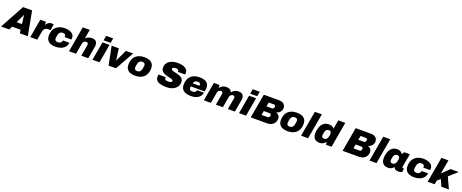

<svg xmlns="http://www.w3.org/2000/svg" viewBox="198 -2921 12347 5128"><g transform="rotate(20 6371.0 -357.0)"><path d="M-37 0 337 -688H594L722 0H495L483 -97H241L195 0ZM314 -251H464L451 -361Q449 -378 447 -395Q445 -412 442.5 -428.5Q440 -445 438 -462Q436 -479 434 -496H430Q420 -474 409 -451.5Q398 -429 387.5 -406.5Q377 -384 366 -361Z M792 0 885 -528H1047V-448H1054Q1072 -478 1096.5 -499Q1121 -520 1149.5 -530.5Q1178 -541 1208 -541Q1228 -541 1243 -537Q1258 -533 1265 -529L1236 -362H1172Q1140 -362 1116 -353.5Q1092 -345 1075 -328.5Q1058 -312 1047.5 -288.5Q1037 -265 1032 -235L991 0Z M1508 12Q1426 12 1366.5 -12.5Q1307 -37 1275 -86.5Q1243 -136 1243 -210Q1243 -230 1244.5 -249.5Q1246 -269 1249 -287Q1260 -351 1289.5 -398.5Q1319 -446 1363.5 -477.5Q1408 -509 1464 -524.5Q1520 -540 1585 -540Q1661 -540 1720.5 -519.5Q1780 -499 1815 -459.5Q1850 -420 1850 -361Q1850 -351 1849 -339Q1848 -327 1846 -315H1653Q1654 -321 1654.5 -327Q1655 -333 1655 -338Q1655 -361 1645.5 -376Q1636 -391 1617 -398Q1598 -405 1571 -405Q1536 -405 1512 -391.5Q1488 -378 1473.5 -352.5Q1459 -327 1453 -292Q1447 -258 1444 -240Q1441 -222 1440.5 -214.5Q1440 -207 1440 -202Q1440 -177 1449 -159.5Q1458 -142 1477 -132.5Q1496 -123 1526 -123Q1559 -123 1583 -132.5Q1607 -142 1622.5 -162.5Q1638 -183 1644 -215H1829Q1815 -135 1768.5 -84.5Q1722 -34 1654 -11Q1586 12 1508 12Z M1894 0 2020 -725H2219L2175 -473H2182Q2203 -495 2230.5 -509.5Q2258 -524 2288.5 -532Q2319 -540 2348 -540Q2402 -540 2437 -523Q2472 -506 2489 -474.5Q2506 -443 2506 -398Q2506 -385 2504.5 -371Q2503 -357 2501 -342L2441 0H2242L2298 -318Q2299 -323 2299 -327.5Q2299 -332 2299 -336Q2299 -353 2293 -366Q2287 -379 2275 -386Q2263 -393 2244 -393Q2225 -393 2208.5 -386.5Q2192 -380 2179 -368.5Q2166 -357 2157.5 -342Q2149 -327 2146 -310L2092 0Z M2662 -590 2686 -725H2885L2861 -590ZM2560 0 2653 -528H2852L2759 0Z M3018 0 2912 -528H3117L3139 -357Q3142 -337 3145.5 -313.5Q3149 -290 3152.5 -262Q3156 -234 3159 -199H3166Q3181 -235 3193 -261.5Q3205 -288 3216 -311Q3227 -334 3238 -357L3318 -528H3523L3227 0Z M3770 12Q3689 12 3629.5 -12Q3570 -36 3538 -85Q3506 -134 3506 -208Q3506 -229 3507.5 -249Q3509 -269 3513 -287Q3528 -372 3573 -428Q3618 -484 3688 -512Q3758 -540 3847 -540Q3929 -540 3988.5 -515.5Q4048 -491 4080.5 -442Q4113 -393 4113 -318Q4113 -248 4095 -193.5Q4077 -139 4044 -98Q4014 -61 3972 -36.5Q3930 -12 3879.5 0Q3829 12 3770 12ZM3784 -123Q3819 -123 3843 -136.5Q3867 -150 3881.5 -175Q3896 -200 3902 -235Q3908 -270 3911 -287.5Q3914 -305 3914.5 -313.5Q3915 -322 3915 -327Q3915 -352 3906.5 -369Q3898 -386 3880 -395.5Q3862 -405 3833 -405Q3798 -405 3774 -391.5Q3750 -378 3735.5 -352.5Q3721 -327 3715 -292Q3709 -258 3706 -240Q3703 -222 3702.5 -214Q3702 -206 3702 -201Q3702 -177 3710.5 -159.5Q3719 -142 3737 -132.5Q3755 -123 3784 -123Z M4669 12Q4600 12 4541 3.5Q4482 -5 4438.5 -25Q4395 -45 4370.5 -81Q4346 -117 4346 -171Q4346 -185 4347.5 -201.5Q4349 -218 4353 -233H4562Q4558 -225 4557 -217.5Q4556 -210 4556 -203Q4556 -180 4569 -167.5Q4582 -155 4605 -150.5Q4628 -146 4657 -146Q4672 -146 4690 -147.5Q4708 -149 4724.5 -154Q4741 -159 4751.5 -169.5Q4762 -180 4762 -198Q4762 -214 4748 -224.5Q4734 -235 4710 -242.5Q4686 -250 4656 -256.5Q4626 -263 4594 -271Q4559 -280 4524.5 -292.5Q4490 -305 4462.5 -325Q4435 -345 4418.5 -375.5Q4402 -406 4402 -450Q4402 -519 4431 -566.5Q4460 -614 4508 -643.5Q4556 -673 4615 -686.5Q4674 -700 4734 -700Q4796 -700 4849 -689.5Q4902 -679 4941 -657Q4980 -635 5002 -601.5Q5024 -568 5024 -522Q5024 -514 5023 -504Q5022 -494 5019 -476H4812Q4813 -483 4813 -486.5Q4813 -490 4813 -494Q4813 -517 4795.5 -533.5Q4778 -550 4736 -550Q4703 -550 4680.5 -542.5Q4658 -535 4647 -523.5Q4636 -512 4636 -499Q4636 -486 4644 -477Q4652 -468 4667 -460.5Q4682 -453 4702.5 -447.5Q4723 -442 4748 -437Q4787 -429 4830.5 -417.5Q4874 -406 4912 -386Q4950 -366 4973.5 -333.5Q4997 -301 4997 -251Q4997 -186 4970.5 -136.5Q4944 -87 4898 -54Q4852 -21 4793 -4.5Q4734 12 4669 12Z M5353 12Q5267 12 5205 -11.5Q5143 -35 5109.5 -83.5Q5076 -132 5076 -207Q5076 -229 5077.5 -249.5Q5079 -270 5083 -289Q5098 -373 5143 -428.5Q5188 -484 5256.5 -512Q5325 -540 5408 -540Q5495 -540 5555.5 -518Q5616 -496 5647.5 -450.5Q5679 -405 5679 -334Q5679 -318 5677 -296Q5675 -274 5667 -230H5271Q5270 -223 5268.5 -212.5Q5267 -202 5267 -194Q5267 -169 5276 -151Q5285 -133 5305 -124Q5325 -115 5356 -115Q5383 -115 5402.5 -121Q5422 -127 5435 -137.5Q5448 -148 5456 -162Q5464 -176 5467 -192H5660Q5652 -145 5628.5 -107Q5605 -69 5566.5 -42.5Q5528 -16 5474.5 -2Q5421 12 5353 12ZM5288 -324H5482Q5483 -329 5483.5 -335Q5484 -341 5484 -345Q5484 -367 5475.5 -382Q5467 -397 5450 -405Q5433 -413 5409 -413Q5376 -413 5352 -402Q5328 -391 5312.5 -371.5Q5297 -352 5288 -324Z M5726 0 5819 -528H5981V-449H5988Q6011 -479 6041 -499.5Q6071 -520 6105 -530Q6139 -540 6173 -540Q6237 -540 6275 -516.5Q6313 -493 6325 -449H6332Q6356 -479 6385.5 -499.5Q6415 -520 6448 -530Q6481 -540 6514 -540Q6595 -540 6633.5 -503.5Q6672 -467 6672 -399Q6672 -386 6670.5 -371.5Q6669 -357 6667 -342L6607 0H6408L6464 -318Q6465 -323 6465.5 -328.5Q6466 -334 6466 -338Q6466 -355 6460 -367Q6454 -379 6442.5 -386Q6431 -393 6414 -393Q6390 -393 6370 -381.5Q6350 -370 6337.5 -351.5Q6325 -333 6321 -310L6266 0H6067L6123 -318Q6124 -323 6124.5 -328.5Q6125 -334 6125 -338Q6125 -355 6119 -367Q6113 -379 6101.5 -386Q6090 -393 6073 -393Q6049 -393 6029 -381.5Q6009 -370 5996.5 -351.5Q5984 -333 5980 -310L5925 0Z M6828 -590 6852 -725H7051L7027 -590ZM6726 0 6819 -528H7018L6925 0Z M7058 0 7180 -688H7619Q7683 -688 7722.5 -665.5Q7762 -643 7780.5 -608Q7799 -573 7799 -534Q7799 -493 7781 -456Q7763 -419 7731 -393Q7699 -367 7655 -359L7654 -355Q7698 -341 7728.5 -306.5Q7759 -272 7759 -215Q7759 -148 7728 -99.5Q7697 -51 7644.5 -25.5Q7592 0 7527 0ZM7308 -160H7478Q7498 -160 7511.5 -170Q7525 -180 7532 -196.5Q7539 -213 7539 -232Q7539 -251 7527.5 -264.5Q7516 -278 7490 -278H7328ZM7353 -420H7505Q7522 -420 7534 -425.5Q7546 -431 7553.5 -441Q7561 -451 7564.5 -463.5Q7568 -476 7568 -489Q7568 -508 7557.5 -522.5Q7547 -537 7524 -537H7374Z M8103 12Q8022 12 7962.5 -12Q7903 -36 7871 -85Q7839 -134 7839 -208Q7839 -229 7840.5 -249Q7842 -269 7846 -287Q7861 -372 7906 -428Q7951 -484 8021 -512Q8091 -540 8180 -540Q8262 -540 8321.5 -515.5Q8381 -491 8413.5 -442Q8446 -393 8446 -318Q8446 -248 8428 -193.5Q8410 -139 8377 -98Q8347 -61 8305 -36.5Q8263 -12 8212.5 0Q8162 12 8103 12ZM8117 -123Q8152 -123 8176 -136.5Q8200 -150 8214.5 -175Q8229 -200 8235 -235Q8241 -270 8244 -287.5Q8247 -305 8247.5 -313.5Q8248 -322 8248 -327Q8248 -352 8239.5 -369Q8231 -386 8213 -395.5Q8195 -405 8166 -405Q8131 -405 8107 -391.5Q8083 -378 8068.5 -352.5Q8054 -327 8048 -292Q8042 -258 8039 -240Q8036 -222 8035.5 -214Q8035 -206 8035 -201Q8035 -177 8043.5 -159.5Q8052 -142 8070 -132.5Q8088 -123 8117 -123Z M8489 0 8617 -725H8816L8688 0Z M9015 12Q8954 12 8910.5 -10.5Q8867 -33 8844.5 -78.5Q8822 -124 8822 -192Q8822 -211 8824 -232Q8826 -253 8830 -275Q8842 -341 8864 -391Q8886 -441 8918.5 -474Q8951 -507 8994 -523.5Q9037 -540 9092 -540Q9122 -540 9148.5 -533Q9175 -526 9197 -512.5Q9219 -499 9233 -479H9240L9283 -725H9482L9355 0H9192V-75H9185Q9151 -30 9107.5 -9Q9064 12 9015 12ZM9092 -135Q9124 -135 9146 -150Q9168 -165 9182 -190.5Q9196 -216 9201 -247Q9205 -269 9207 -281.5Q9209 -294 9209.5 -301Q9210 -308 9210 -313Q9210 -336 9202.5 -354Q9195 -372 9179.5 -382.5Q9164 -393 9138 -393Q9107 -393 9086 -380Q9065 -367 9052.5 -344Q9040 -321 9034 -290Q9028 -258 9025 -241.5Q9022 -225 9021.5 -217.5Q9021 -210 9021 -205Q9021 -172 9037.5 -153.5Q9054 -135 9092 -135Z M9669 0 9791 -688H10230Q10294 -688 10333.5 -665.5Q10373 -643 10391.5 -608Q10410 -573 10410 -534Q10410 -493 10392 -456Q10374 -419 10342 -393Q10310 -367 10266 -359L10265 -355Q10309 -341 10339.5 -306.5Q10370 -272 10370 -215Q10370 -148 10339 -99.5Q10308 -51 10255.5 -25.5Q10203 0 10138 0ZM9919 -160H10089Q10109 -160 10122.5 -170Q10136 -180 10143 -196.5Q10150 -213 10150 -232Q10150 -251 10138.5 -264.5Q10127 -278 10101 -278H9939ZM9964 -420H10116Q10133 -420 10145 -425.5Q10157 -431 10164.5 -441Q10172 -451 10175.5 -463.5Q10179 -476 10179 -489Q10179 -508 10168.5 -522.5Q10158 -537 10135 -537H9985Z M10433 0 10561 -725H10760L10632 0Z M10964 12Q10902 12 10857.5 -11Q10813 -34 10790 -78.5Q10767 -123 10767 -188Q10767 -207 10768.5 -228.5Q10770 -250 10774 -273Q10790 -363 10824.5 -422Q10859 -481 10910.5 -510.5Q10962 -540 11027 -540Q11062 -540 11090 -532Q11118 -524 11140 -507Q11162 -490 11180 -461H11187L11233 -528H11390L11366 -400Q11360 -368 11353.5 -333.5Q11347 -299 11341.5 -267Q11336 -235 11331 -208Q11326 -181 11323.5 -163.5Q11321 -146 11321 -141Q11321 -127 11328 -120.5Q11335 -114 11346 -114H11375L11356 -8Q11333 1 11306.5 6.5Q11280 12 11255 12Q11223 12 11197.5 5Q11172 -2 11155 -18Q11146 -26 11140.5 -38Q11135 -50 11131 -64H11124Q11092 -28 11049.5 -8Q11007 12 10964 12ZM11036 -135Q11059 -135 11077.5 -144Q11096 -153 11109.5 -168.5Q11123 -184 11131.5 -204.5Q11140 -225 11144 -248Q11148 -270 11150 -282.5Q11152 -295 11152.5 -302Q11153 -309 11153 -314Q11153 -337 11145.5 -355Q11138 -373 11122.5 -383Q11107 -393 11082 -393Q11051 -393 11030 -380.5Q11009 -368 10996.5 -345Q10984 -322 10978 -291Q10972 -259 10969 -242.5Q10966 -226 10965.5 -218.5Q10965 -211 10965 -206Q10965 -173 10981.5 -154Q10998 -135 11036 -135Z M11702 12Q11620 12 11560.5 -12.5Q11501 -37 11469 -86.5Q11437 -136 11437 -210Q11437 -230 11438.5 -249.5Q11440 -269 11443 -287Q11454 -351 11483.5 -398.5Q11513 -446 11557.5 -477.5Q11602 -509 11658 -524.5Q11714 -540 11779 -540Q11855 -540 11914.5 -519.5Q11974 -499 12009 -459.5Q12044 -420 12044 -361Q12044 -351 12043 -339Q12042 -327 12040 -315H11847Q11848 -321 11848.5 -327Q11849 -333 11849 -338Q11849 -361 11839.5 -376Q11830 -391 11811 -398Q11792 -405 11765 -405Q11730 -405 11706 -391.5Q11682 -378 11667.5 -352.5Q11653 -327 11647 -292Q11641 -258 11638 -240Q11635 -222 11634.5 -214.5Q11634 -207 11634 -202Q11634 -177 11643 -159.5Q11652 -142 11671 -132.5Q11690 -123 11720 -123Q11753 -123 11777 -132.5Q11801 -142 11816.5 -162.5Q11832 -183 11838 -215H12023Q12009 -135 11962.5 -84.5Q11916 -34 11848 -11Q11780 12 11702 12Z M12086 0 12214 -726H12413L12342 -326L12547 -528H12779L12544 -319L12691 0H12475L12394 -188L12305 -114L12285 0Z"/></g></svg>

Font: Archivo SemiBold Black
Style: Italic
Weight: 900
Italic angle: -10°
Version: Version 2.001